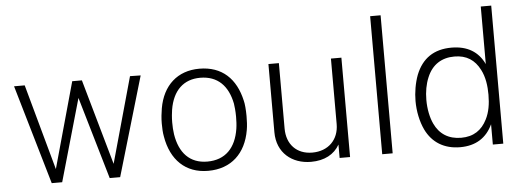

<svg xmlns="http://www.w3.org/2000/svg" viewBox="-48 -831 2646 970"><g transform="rotate(-5 1275.5 -346.5)"><path d="M179 0H232L351 -417L473 0H526L674 -503L620 -504L499 -70L376 -504H327L206 -69L86 -504H32Z M972 7C1089 7 1164 -64 1184 -181C1188 -203 1189 -229 1189 -252C1189 -283 1186 -316 1182 -330C1157 -443 1087 -511 972 -511C861 -511 786 -443 766 -328C762 -305 759 -278 759 -252C759 -230 760 -205 764 -185C784 -66 857 7 972 7ZM972 -40C883 -40 831 -97 816 -192C813 -211 812 -232 812 -253C812 -278 815 -303 817 -316C833 -414 889 -465 972 -465C1061 -465 1113 -411 1131 -320C1133 -309 1136 -280 1136 -253C1136 -234 1135 -211 1132 -192C1117 -97 1064 -40 972 -40Z M1639 -504V-172C1639 -93 1586 -39 1504 -39C1425 -39 1375 -92 1375 -172V-504H1322V-158C1322 -53 1398 7 1494 7C1562 7 1612 -20 1639 -68V0H1692V-504Z M1855 0H1908V-700H1855Z M2416 -700V-408C2386 -472 2331 -506 2250 -506C2161 -506 2101 -465 2069 -384C2054 -344 2046 -296 2046 -253C2046 -201 2057 -148 2077 -106C2110 -38 2170 -1 2251 -1C2330 -1 2385 -36 2416 -103V0H2469V-700ZM2391 -129C2365 -77 2323 -48 2260 -48C2196 -48 2150 -78 2125 -132C2110 -164 2101 -207 2101 -254C2101 -295 2108 -334 2122 -367C2148 -430 2197 -460 2261 -460C2323 -460 2364 -432 2390 -381C2410 -343 2416 -297 2416 -253C2416 -206 2409 -164 2391 -129Z"/></g></svg>

Font: Arthouse Owned Light
Style: Regular
Weight: 300
Designer: Jeremy Tribby
Foundry: Tribby Type
Version: Version 1.000;PS 001.000;hotconv 1.0.88;makeotf.lib2.5.64775